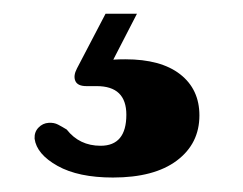

<svg xmlns="http://www.w3.org/2000/svg" viewBox="-20 -26 344 272"><path d="M129.5 -6.5H174L140.5 58.5Q148 58 157.5 58Q208 58 235.2 79.2Q262.5 100.5 262.5 137.5Q262.5 177.5 230.5 201.5Q198.5 225.5 140 225.5Q91 225.5 61.5 209Q32 192.5 29 170.5Q28.5 161 34.5 154.8Q40.5 148.5 49 148Q56.5 147.5 62.2 150.5Q68 153.5 74.5 157.5Q92.5 180.5 122.5 180.5Q159 180.5 159 136.5Q159 96 117 96H102.5Q90 96 86.8 88.8Q83.5 81.5 89 71Z"/></svg>

Font: Fraunces 9pt S000
Style: Bold
Weight: 700
Version: Version 1.000; ttfautohint (v1.8.3)